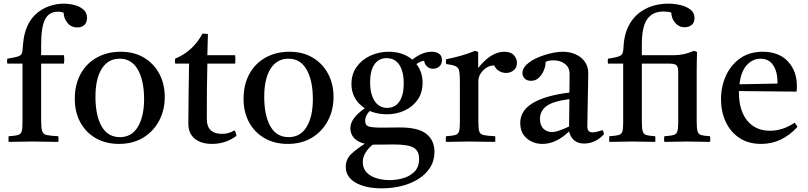

<svg xmlns="http://www.w3.org/2000/svg" viewBox="-20 -775 4421 1050"><path d="M330 -427H205V-114Q205 -75 210.5 -58Q216 -41 236 -36.5Q256 -32 299 -30Q301 -16 299 1Q265 1 230 0Q195 -1 154 -1Q114 -1 86.5 0Q59 1 27 1Q26 -14 27 -30Q62 -32 78 -36.5Q94 -41 98.5 -56Q103 -71 103 -104V-427H20Q17 -442 20 -454Q57 -460 74.5 -465Q92 -470 97.5 -480Q103 -490 104 -509Q105 -530 109.5 -562.5Q114 -595 129 -631Q144 -667 174 -696Q205 -725 245.5 -740Q286 -755 329 -755Q358 -755 387 -747.5Q416 -740 436 -723Q456 -706 456 -677Q456 -654 442.5 -639.5Q429 -625 403 -625Q368 -625 348 -651Q328 -677 328 -706Q321 -708 313.5 -709.5Q306 -711 296 -711Q249 -711 227 -670Q205 -629 205 -531V-473H330Q333 -451 330 -427Z M631 12Q558 12 503.5 -19.5Q449 -51 419 -106.5Q389 -162 389 -234Q389 -312 420.5 -370Q452 -428 509 -460Q566 -492 640 -492Q713 -492 767 -460Q821 -428 851 -372Q881 -316 881 -245Q881 -172 849.5 -113.5Q818 -55 762 -21.5Q706 12 631 12ZM502 -246Q502 -144 535.5 -84.5Q569 -25 636 -25Q700 -25 734 -81.5Q768 -138 768 -233Q768 -334 734 -394Q700 -454 635 -454Q571 -454 536.5 -399Q502 -344 502 -246Z M1140 12Q1080 12 1045 -16.5Q1010 -45 1010 -99Q1010 -187 1011.5 -269Q1013 -351 1014 -427H938Q935 -442 938 -454Q1037 -496 1087 -591Q1095 -591 1103 -590.5Q1111 -590 1117 -589Q1116 -563 1115.5 -534Q1115 -505 1114 -473H1266Q1269 -451 1266 -427H1114Q1112 -357 1111.5 -279.5Q1111 -202 1111 -124Q1111 -43 1195 -43Q1231 -43 1262 -62Q1271 -50 1273 -32Q1214 12 1140 12Z M1554 12Q1481 12 1426.5 -19.5Q1372 -51 1342 -106.5Q1312 -162 1312 -234Q1312 -312 1343.5 -370Q1375 -428 1432 -460Q1489 -492 1563 -492Q1636 -492 1690 -460Q1744 -428 1774 -372Q1804 -316 1804 -245Q1804 -172 1772.5 -113.5Q1741 -55 1685 -21.5Q1629 12 1554 12ZM1425 -246Q1425 -144 1458.5 -84.5Q1492 -25 1559 -25Q1623 -25 1657 -81.5Q1691 -138 1691 -233Q1691 -334 1657 -394Q1623 -454 1558 -454Q1494 -454 1459.5 -399Q1425 -344 1425 -246Z M2067 255Q1979 255 1925 224Q1871 193 1871 138Q1871 95 1901 67Q1931 39 1975 11Q1936 2 1916 -20.5Q1896 -43 1896 -74Q1896 -128 1975 -183Q1942 -204 1922 -237.5Q1902 -271 1902 -315Q1902 -370 1930.5 -409.5Q1959 -449 2005.5 -470.5Q2052 -492 2105 -492Q2183 -492 2235 -449Q2289 -492 2341 -492Q2367 -492 2382 -480.5Q2397 -469 2397 -447Q2397 -425 2383 -412Q2369 -399 2349 -399Q2330 -399 2316.5 -410.5Q2303 -422 2299 -443Q2285 -440 2276.5 -436Q2268 -432 2257 -425Q2291 -382 2291 -323Q2291 -268 2264 -229.5Q2237 -191 2192.5 -170.5Q2148 -150 2095 -150Q2045 -150 2002 -168Q1977 -143 1977 -115Q1977 -90 1996 -83.5Q2015 -77 2066 -77Q2089 -77 2121 -77.5Q2153 -78 2168 -78Q2268 -78 2312 -42.5Q2356 -7 2356 55Q2356 104 2332 141.5Q2308 179 2267 204.5Q2226 230 2174.5 242.5Q2123 255 2067 255ZM2018 16Q1964 61 1964 111Q1964 146 1985 168Q2006 190 2040 200Q2074 210 2112 210Q2146 210 2183 200Q2220 190 2246 164.5Q2272 139 2272 93Q2272 51 2242.5 33Q2213 15 2133 15Q2114 15 2086 15.5Q2058 16 2024 16Q2021 16 2018 16ZM2097 -185Q2141 -185 2164.5 -220.5Q2188 -256 2188 -319Q2188 -383 2164 -420Q2140 -457 2094 -457Q2051 -457 2027.5 -422.5Q2004 -388 2004 -325Q2004 -261 2028.5 -223Q2053 -185 2097 -185Z M2419 1Q2416 -15 2419 -30Q2453 -32 2469 -36.5Q2485 -41 2490 -56Q2495 -71 2495 -104V-328Q2495 -367 2491.5 -386Q2488 -405 2472.5 -412.5Q2457 -420 2420 -425Q2417 -439 2420 -451Q2460 -459 2498 -469.5Q2536 -480 2578 -497L2595 -491V-403Q2665 -492 2738 -492Q2773 -492 2790 -473.5Q2807 -455 2807 -432Q2807 -405 2789 -390.5Q2771 -376 2748 -376Q2729 -376 2710.5 -386Q2692 -396 2683 -417Q2649 -417 2622.5 -390.5Q2596 -364 2596 -329V-114Q2596 -75 2600.5 -58Q2605 -41 2624.5 -36.5Q2644 -32 2688 -30Q2690 -16 2688 1Q2654 1 2618 0Q2582 -1 2544 -1Q2507 -1 2478.5 0Q2450 1 2419 1Z M3175 10Q3109 10 3092 -56Q3021 12 2947 12Q2896 12 2860.5 -18.5Q2825 -49 2825 -103Q2825 -235 3094 -269Q3094 -293 3094.5 -318Q3095 -343 3095 -371Q3095 -406 3069.5 -425.5Q3044 -445 3008 -445Q2982 -445 2964 -437Q2964 -414 2954 -390Q2944 -366 2926.5 -349.5Q2909 -333 2884 -333Q2862 -333 2849.5 -345.5Q2837 -358 2837 -376Q2837 -400 2859.5 -421.5Q2882 -443 2917 -458.5Q2952 -474 2990 -483Q3028 -492 3058 -492Q3095 -492 3126.5 -478.5Q3158 -465 3177.5 -438.5Q3197 -412 3197 -373Q3197 -349 3196 -310.5Q3195 -272 3194.5 -228.5Q3194 -185 3193 -146Q3192 -107 3192 -83Q3192 -51 3220 -51Q3238 -51 3275 -63Q3279 -58 3280.5 -52Q3282 -46 3283 -41Q3258 -14 3230.5 -2Q3203 10 3175 10ZM3092 -83 3094 -233Q3002 -221 2967.5 -194Q2933 -167 2933 -125Q2933 -90 2951.5 -71.5Q2970 -53 2998 -53Q3016 -53 3038.5 -61Q3061 -69 3092 -83Z M3312 1Q3311 -14 3312 -30Q3347 -32 3363 -36.5Q3379 -41 3383.5 -56Q3388 -71 3388 -104V-427H3305Q3302 -442 3305 -454Q3345 -460 3362.5 -466Q3380 -472 3384.5 -483.5Q3389 -495 3390 -519Q3393 -592 3424 -645Q3455 -698 3510 -726.5Q3565 -755 3637 -755Q3667 -755 3700 -747.5Q3733 -740 3755.5 -723Q3778 -706 3778 -676Q3778 -651 3762.5 -638.5Q3747 -626 3724 -626Q3693 -626 3672.5 -650Q3652 -674 3651 -706Q3644 -709 3632 -710.5Q3620 -712 3608 -712Q3549 -712 3519.5 -670.5Q3490 -629 3490 -531V-473H3628V-427H3490V-114Q3490 -75 3494.5 -58Q3499 -41 3514.5 -36.5Q3530 -32 3563 -30Q3566 -16 3563 1Q3535 1 3505 0Q3475 -1 3437 -1Q3400 -1 3371.5 0Q3343 1 3312 1Z M3553 -427V-473H3662Q3690 -473 3715.5 -478Q3741 -483 3775 -497L3792 -491Q3791 -460 3790.5 -432.5Q3790 -405 3790 -381V-114Q3790 -75 3794.5 -58Q3799 -41 3814.5 -36.5Q3830 -32 3863 -30Q3866 -15 3863 1Q3835 1 3803.5 0Q3772 -1 3737 -1Q3705 -1 3674 0Q3643 1 3613 1Q3610 -15 3613 -30Q3647 -32 3663 -36.5Q3679 -41 3684 -56Q3689 -71 3689 -104V-381Q3689 -410 3679 -418.5Q3669 -427 3643 -427Z M4143 12Q4072 12 4023 -21Q3974 -54 3948.5 -109.5Q3923 -165 3923 -232Q3923 -301 3949.5 -360Q3976 -419 4027 -455.5Q4078 -492 4151 -492Q4239 -492 4288.5 -439.5Q4338 -387 4338 -304Q4338 -294 4337.5 -286.5Q4337 -279 4336 -274L4021 -277Q4021 -273 4021 -270Q4021 -172 4066 -116Q4111 -60 4192 -60Q4260 -60 4326 -104Q4336 -92 4341 -81Q4256 12 4143 12ZM4024 -314 4231 -318Q4232 -320 4232 -323.5Q4232 -327 4232 -328Q4232 -382 4208.5 -418Q4185 -454 4139 -454Q4096 -454 4064 -419Q4032 -384 4024 -314Z"/></svg>

Font: Tiro Gurmukhi
Style: Regular
Weight: 400
Designer: Gurmukhi: John Hudson & Fiona Ross. Latin: John Hudson.
Foundry: Tiro Typeworks Ltd.
Version: Version 1.52